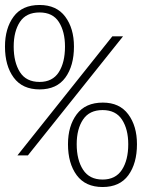

<svg xmlns="http://www.w3.org/2000/svg" viewBox="-20 -742 570 771"><path d="M139 -383Q70 -383 35 -430.5Q0 -478 0 -555Q0 -628 34.5 -675Q69 -722 139 -722Q207 -722 242 -675Q277 -628 277 -555Q277 -478 242.5 -430.5Q208 -383 139 -383ZM139 -413Q191 -413 216 -452Q241 -491 241 -555Q241 -615 216.5 -653.5Q192 -692 139 -692Q85 -692 60 -654Q35 -616 35 -555Q35 -492 60 -452.5Q85 -413 139 -413ZM50 -118 431 -596H474L92 -118ZM392 9Q323 9 288 -38.5Q253 -86 253 -163Q253 -236 288 -283Q323 -330 393 -330Q460 -330 495 -283Q530 -236 530 -163Q530 -86 495.5 -38.5Q461 9 392 9ZM392 -21Q444 -21 469.5 -60Q495 -99 495 -163Q495 -223 470 -261.5Q445 -300 392 -300Q339 -300 313.5 -262Q288 -224 288 -163Q288 -100 313.5 -60.5Q339 -21 392 -21Z"/></svg>

Font: Noto Sans Mono Condensed ExtraLight
Style: Regular
Weight: 200
Width: 3
Designer: Monotype Design Team
Foundry: Monotype Imaging Inc.
Version: Version 2.014; ttfautohint (v1.8.4.7-5d5b)